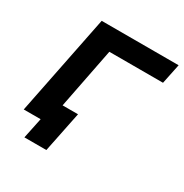

<svg xmlns="http://www.w3.org/2000/svg" viewBox="-152 -655 851 886"><g transform="rotate(30 274.0 -212.0)"><path d="M526 -428H240L156 0H31L138 -534H548ZM259 -106 215 110H98L121 0H31L53 -106Z"/></g></svg>

Font: Montserrat Alternates SemiBold
Style: Italic
Weight: 600
Italic angle: -11.3°
Designer: Julieta Ulanovsky
Foundry: Julieta Ulanovsky
Version: Version 7.200